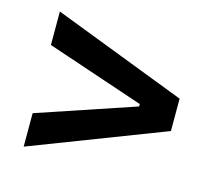

<svg xmlns="http://www.w3.org/2000/svg" viewBox="-78 -685 743 677"><g transform="rotate(15 293.0 -346.5)"><path d="M61.5 -99.6 548.8 -287.1V-405.3L61.5 -592.8V-470.7L418 -350.6V-341.8L61.5 -221.7Z"/></g></svg>

Font: Cascadia Code NF SemiBold
Style: Regular
Weight: 600
Monospace: yes
Designer: Aaron Bell
Foundry: Saja Typeworks
Version: Version 2404.023